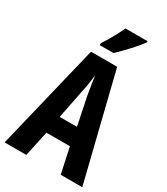

<svg xmlns="http://www.w3.org/2000/svg" viewBox="-225 -1029 977 1126"><g transform="rotate(30 263.0 -466.5)"><path d="M429 -924V-933H280C259 -888 233 -839 198 -786V-773H291C337 -816 402 -886 429 -924ZM380 0H526L350 -714H173L0 0H147L184 -172H343ZM283 -480 322 -291H205L243 -482C253 -528 260 -573 263 -608C268 -572 275 -527 283 -480Z"/></g></svg>

Font: Noto Sans Ethiopic ExtraCondensed
Style: Bold
Weight: 700
Width: 2
Designer: Monotype Design Team
Foundry: Monotype Imaging Inc.
Version: Version 2.102